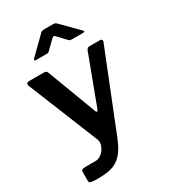

<svg xmlns="http://www.w3.org/2000/svg" viewBox="-218 -853 991 1122"><g transform="rotate(-30 277.0 -291.5)"><path d="M105 165Q75 165 60 162.5Q45 160 45 148V84Q45 78 51 73.5Q57 69 74 69H140Q160 69 176.5 58Q193 47 203.5 31Q214 15 217.5 -2.5Q221 -20 215 -34L23 -508Q20 -517 24 -523.5Q28 -530 38 -530H142Q149 -530 154.5 -526Q160 -522 162 -515L286 -186Q289 -177 294 -177Q299 -177 303 -188L426 -516Q429 -522 433.5 -526Q438 -530 445 -530H518Q526 -530 530 -523.5Q534 -517 530 -510L320 16Q301 63 280.5 92Q260 121 235 137Q210 153 178.5 159Q147 165 105 165ZM357 -624 308 -676Q299 -686 295 -686Q291 -686 280 -676L227 -624Q221 -618 217.5 -617Q214 -616 206 -616H134Q127 -616 126.5 -620.5Q126 -625 132 -631L238 -735Q244 -742 250.5 -745Q257 -748 268 -748H329Q338 -748 343 -744.5Q348 -741 352 -737L457 -631Q472 -616 455 -616H378Q372 -616 366.5 -617.5Q361 -619 357 -624Z"/></g></svg>

Font: Libre Franklin SemiBold
Style: Regular
Weight: 600
Designer: Pablo Impallari, Rodrigo Fuenzalida, Nhung Nguyen
Foundry: Impallari Type
Version: Version 3.000